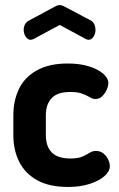

<svg xmlns="http://www.w3.org/2000/svg" viewBox="-20 -733 473 762"><path d="M251 9Q175 9 127 -18Q79 -45 56 -91.5Q33 -138 33 -196V-276Q33 -334 55.5 -380.5Q78 -427 126.5 -454Q175 -481 249 -481Q296 -481 332 -470Q368 -459 389 -441Q410 -423 410 -403Q410 -392 403.5 -377Q397 -362 385.5 -351Q374 -340 359 -340Q348 -340 336.5 -347Q325 -354 307 -361Q289 -368 259 -368Q208 -368 185 -343.5Q162 -319 162 -276V-196Q162 -153 185 -128.5Q208 -104 260 -104Q291 -104 308 -112Q325 -120 336.5 -127Q348 -134 360 -134Q378 -134 390.5 -124Q403 -114 409.5 -99.5Q416 -85 416 -73Q416 -53 394.5 -34Q373 -15 335.5 -3Q298 9 251 9ZM102 -575Q90 -575 82 -587.5Q74 -600 74 -615Q74 -626 79 -636Q84 -646 96 -652L200 -708Q209 -713 217 -713Q224 -713 234 -708L338 -653Q350 -647 354.5 -636.5Q359 -626 359 -614Q359 -600 351.5 -587.5Q344 -575 331 -575Q329 -575 326 -576Q323 -577 321 -578L217 -634L113 -578Q110 -577 107 -576Q104 -575 102 -575Z"/></svg>

Font: Dosis ExtraLight
Style: Bold
Weight: 700
Version: Version 3.001; ttfautohint (v1.8.2)